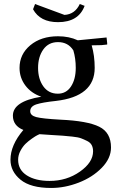

<svg xmlns="http://www.w3.org/2000/svg" viewBox="-20 -632 571 953"><path d="M32 161Q32 88 96 13Q44 -8 44 -58Q44 -129 185 -152Q135 -169 106 -207.5Q77 -246 77 -295Q77 -363 130.5 -407.5Q184 -452 268 -452Q323 -452 366 -432L509 -446L512 -418V-411L484 -408Q450 -408 435 -407Q450 -356 450 -295Q450 -153 257 -131Q191 -124 160.5 -114Q130 -104 130 -80Q130 -59 159.5 -51Q189 -43 280 -38Q414 -32 472.5 -3Q531 26 531 100Q531 154 485 201Q439 248 370.5 274.5Q302 301 234 301Q132 301 82 260Q32 219 32 161ZM70 161Q70 211 113 238.5Q156 266 226 266Q311 266 376.5 220Q442 174 442 119Q442 102 435.5 89Q429 76 413 68Q397 60 382.5 54.5Q368 49 339 46Q310 43 291 41.5Q272 40 235 38Q199 36 176 34Q172 36 164.5 39.5Q157 43 139 55.5Q121 68 107 81.5Q93 95 81.5 116.5Q70 138 70 161ZM144 -586 154 -612 300 -558Q352 -561 376 -612L400 -603Q370 -522 268 -522Q179 -522 144 -586ZM267 -167Q309 -167 332.5 -203Q356 -239 356 -295Q356 -342 344 -382Q318 -423 268 -423Q221 -423 195 -386.5Q169 -350 169 -295Q169 -240 195 -203.5Q221 -167 267 -167Z"/></svg>

Font: Dihjauti
Style: Bold
Weight: 700
Designer: T. Christopher White
Version: Version 3.0.0